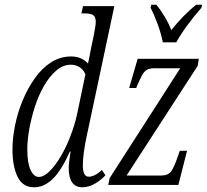

<svg xmlns="http://www.w3.org/2000/svg" viewBox="-20 -786 879 816"><path d="M125 10Q76 10 54.5 -35Q33 -80 33 -151Q33 -199 44 -253.5Q55 -308 76.5 -359.5Q98 -411 128 -453.5Q158 -496 197 -521Q236 -546 282 -546Q327 -546 354 -516Q357 -530 360.5 -547Q364 -564 366 -576L379 -638Q382 -654 384.5 -669.5Q387 -685 387 -693Q387 -715 375.5 -722Q364 -729 340 -729H326L333 -760H466L349 -210Q342 -178 337 -143.5Q332 -109 332 -84Q332 -35 357 -35Q369 -35 383.5 -42Q398 -49 413 -64L428 -41Q410 -21 383.5 -5.5Q357 10 330 10Q272 10 272 -73Q272 -85 274.5 -103.5Q277 -122 280 -142H277Q242 -63 205 -26.5Q168 10 125 10ZM145 -34Q166 -34 190.5 -58Q215 -82 238 -121Q261 -160 279 -206.5Q297 -253 307 -298L343 -470Q334 -491 317.5 -501Q301 -511 282 -511Q248 -511 219 -486Q190 -461 167 -421Q144 -381 128.5 -333Q113 -285 104.5 -237.5Q96 -190 96 -151Q96 -93 110 -63.5Q124 -34 145 -34ZM440 0 446 -29 746 -496H637Q616 -496 604.5 -489.5Q593 -483 584 -466.5Q575 -450 562 -420L559 -412H529L565 -536H825L820 -506L518 -40H665Q695 -40 708 -58.5Q721 -77 736 -122L744 -145H775L738 0ZM672 -606Q665 -642 650.5 -682Q636 -722 620 -753L623 -766H644Q662 -745 680 -715Q698 -685 708 -658Q729 -685 757.5 -714.5Q786 -744 814 -766H839L836 -753Q807 -720 778 -681Q749 -642 729 -606Z"/></svg>

Font: Noto Serif ExtraCondensed Light
Style: Italic
Weight: 300
Width: 2
Italic angle: -12°
Designer: Monotype Design Team
Foundry: Monotype Imaging Inc.
Version: Version 2.014; ttfautohint (v1.8.4.7-5d5b)